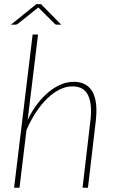

<svg xmlns="http://www.w3.org/2000/svg" viewBox="-20 -886 548 906"><path d="M269 -769.5H248.5Q246 -769.5 243 -770.5Q240 -771.5 238 -774L163 -848.5Q162 -849 161.8 -849.5Q161.5 -850 160.5 -851Q159.5 -850 159.2 -849.5Q159 -849 158 -848.5L64.5 -774Q62 -771.5 58.2 -770.5Q54.5 -769.5 52 -769.5H31.5L151.5 -866.5H173.5ZM46.5 0 134 -723H159.5L110.5 -320Q130.5 -362 156 -395.2Q181.5 -428.5 209.5 -451.8Q237.5 -475 267.8 -487.5Q298 -500 328 -500Q360 -500 382.2 -487.5Q404.5 -475 417.2 -451.5Q430 -428 433.5 -393.8Q437 -359.5 432 -315.5L395 0H369.5L406.5 -315.5Q416 -393 396 -435.8Q376 -478.5 321 -478.5Q292 -478.5 262.2 -464Q232.5 -449.5 204.5 -422.8Q176.5 -396 151 -358Q125.5 -320 105 -272.5L72 0Z"/></svg>

Font: Lato Thin
Style: Italic
Weight: 200
Italic angle: -7°
Designer: Lukasz Dziedzic
Foundry: tyPoland Lukasz Dziedzic
Version: Version 2.007; 2014-02-27